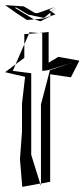

<svg xmlns="http://www.w3.org/2000/svg" viewBox="-23 -727 330 750"><path d="M140 -598 142 -596V-450L165 -453L254 -481L172 -453L137 -319V-10L173 -17V-437L254 -425L287 -490L205 -505L167 -482V-602L129 -598ZM99 -441 27 -450 38 -476 -3 -445 75 -427 63 -323V-214L55 -105L64 3L134 -10L99 -122ZM38 -476 72 -554V-501ZM72 -594V-554L90 -595ZM92 -601 129 -598 90 -595ZM134 -10H137V-1ZM194 -671 178 -681 199 -699 177 -682 169 -688 189 -699 125 -676H114L70 -702L-3 -707L38 -678L82 -649L110 -651L34 -697L38 -696V-699L87 -670L149 -657L174 -678V-664ZM174 -664V-663L135 -644L111 -651L148 -655Z"/></svg>

Font: Quebrada
Style: Regular
Weight: 400
Designer: deFharo
Foundry: deFharo
Version: Version 1.034 2012